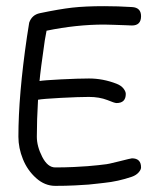

<svg xmlns="http://www.w3.org/2000/svg" viewBox="-20 -606 520 626"><path d="M40 -160.2Q40 -295.4 67.9 -485.8Q74.2 -528.3 75.2 -532.2Q84 -557.6 109.9 -563Q172.9 -576.2 215.3 -581.1Q257.8 -585.9 319.8 -585.9Q364.3 -585.9 410.2 -583Q439.9 -581.5 439.9 -553.2Q439.9 -522.9 410.2 -522.9Q409.2 -522.9 390.9 -523.7Q372.6 -524.4 350.6 -525.1Q328.6 -525.9 319.8 -525.9Q229 -525.9 131.8 -505.9Q126.5 -479 126 -474.1Q111.8 -376 108.9 -341.8Q120.6 -344.2 178.7 -347.2Q236.8 -350.1 270 -350.1Q315.9 -350.1 359.9 -333Q375 -327.1 382.6 -317.4Q390.1 -307.6 390.1 -299.8Q390.1 -270 359.9 -270Q353.5 -270 330.1 -279.8Q303.7 -290 270 -290Q238.3 -290 178.5 -286.9Q118.7 -283.7 104 -280.8Q100.1 -214.4 100.1 -160.2Q100.1 -128.9 117.7 -94.5Q135.3 -60.1 160.2 -60.1Q191.4 -60.1 220.9 -61.5Q250.5 -63 265.4 -64.2Q280.3 -65.4 299.8 -67.4L319.8 -69.8Q331.1 -70.3 369.1 -80.1Q407.2 -89.8 410.2 -89.8Q439.9 -89.8 439.9 -60.1Q439.9 -52.7 431.9 -43.7Q423.8 -34.7 410.2 -29.8Q364.3 -14.2 319.8 -9.8Q317.9 -9.8 300.5 -7.6Q283.2 -5.4 268.8 -4.2Q254.4 -2.9 224.4 -1.5Q194.3 0 160.2 0Q126 0 97.7 -25.4Q69.3 -50.8 54.7 -87.2Q40 -123.5 40 -160.2Z"/></svg>

Font: Pecita
Style: Book
Weight: 400
Width: 6
Version: Version 3.4.1